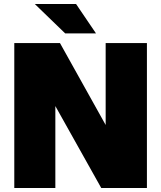

<svg xmlns="http://www.w3.org/2000/svg" viewBox="-20 -934 800 954"><path d="M483 0H710V-720H505V-313L278 -720H51V0H255V-407ZM153 -914 304 -768H457L358 -914Z"/></svg>

Font: Aspekta 950
Style: Regular
Weight: 950
Designer: Ivo Dolenc
Version: Version 2.000